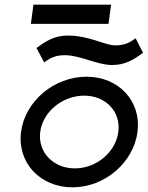

<svg xmlns="http://www.w3.org/2000/svg" viewBox="-20 -790 632 821"><path d="M123 -770 112 -688H444L455 -770ZM270 -638C216 -638 178 -616 141 -588L136 -585L169 -523L173 -526C197 -544 221 -554 257 -554C322 -554 396 -512 459 -512C513 -512 549 -533 587 -561L592 -564L560 -626L555 -623C531 -605 508 -596 472 -596C429 -596 361 -638 270 -638ZM340 -381C433 -381 497 -312 486 -226C475 -140 393 -70 300 -70C207 -70 141 -140 152 -226C163 -312 247 -381 340 -381ZM290 11C428 11 551 -95 568 -226C585 -357 488 -462 350 -462C211 -462 87 -357 70 -226C53 -95 151 11 290 11Z"/></svg>

Font: Charger
Style: BdIt
Weight: 400
Designer: Jasper
Foundry: Cannot Into Space Fonts
Version: Version 0.98